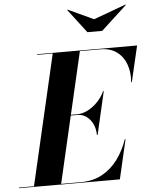

<svg xmlns="http://www.w3.org/2000/svg" viewBox="-111 -1040 867 1092"><g transform="rotate(-5 322.0 -494.0)"><path d="M462 -920 646.5 -987.5 649 -985.5 502 -850H417.5L314 -985.5L316.5 -987.5ZM320.5 -386H282L193.5 -3.5H307.5Q376 -3.5 428.5 -32.5Q481 -61.5 517.8 -111.5Q554.5 -161.5 576.5 -225H580.5L528.5 0H-47.5V-3.5H38.5L210.5 -746.5H121.5V-750H692.5L644.5 -545H640.5Q645.5 -598.5 629.8 -644.5Q614 -690.5 577 -718.5Q540 -746.5 481.5 -746.5H365.5L283 -390H320.5Q349 -390 379.5 -405.5Q410 -421 436 -447.8Q462 -474.5 477 -508H481L424.5 -263H420.5Q420.5 -296.5 407.5 -324.5Q394.5 -352.5 371.8 -369.2Q349 -386 320.5 -386Z"/></g></svg>

Font: Bodoni* 48pt
Style: Bold Italic
Weight: 700
Italic angle: -13°
Version: Version 2.3